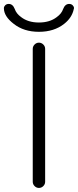

<svg xmlns="http://www.w3.org/2000/svg" viewBox="-44 -969 394 968"><path d="M121.1 -52.7V-722.7Q121.1 -735.4 130.4 -744.6Q139.6 -753.9 152.3 -753.9Q165 -753.9 174.3 -744.6Q183.6 -735.4 183.6 -722.7V-52.7Q183.6 -40 174.3 -30.8Q165 -21.5 152.3 -21.5Q139.6 -21.5 130.4 -30.8Q121.1 -40 121.1 -52.7ZM-24.4 -927.7Q-24.4 -935.5 -18.6 -941.4Q-11.7 -949.2 0 -949.2Q20.5 -949.2 30.3 -923.8Q38.1 -900.4 62.5 -882.8Q97.7 -855.5 152.3 -855.5Q207 -855.5 242.2 -882.8Q266.6 -900.4 274.4 -923.8Q284.2 -949.2 304.7 -949.2Q316.4 -949.2 323.2 -941.4Q329.1 -935.5 329.1 -927.7Q329.1 -925.8 328.1 -923.8Q319.3 -879.9 279.3 -848.6Q228.5 -808.6 152.3 -808.6Q76.2 -808.6 25.4 -848.6Q-24.4 -886.7 -24.4 -927.7Z"/></svg>

Font: Gen Jyuu Gothic Light
Style: Regular
Weight: 200
Designer: [Source Han Sans]
Ryoko NISHIZUKA  (kana & ideographs); Paul D. Hunt (Latin, Greek & Cyrillic); Wenlong ZHANG  (bopomofo
Version: Version 1.002.20150607